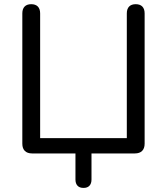

<svg xmlns="http://www.w3.org/2000/svg" viewBox="-20 -732 796 916"><path d="M378.5 164.5Q359.5 164.5 349.8 154Q340 143.5 340 124.5V0H133Q110.5 0 98.5 -12Q86.5 -24 86.5 -46.5V-668Q86.5 -689.5 97.5 -700.8Q108.5 -712 129 -712Q149.5 -712 160.5 -700.8Q171.5 -689.5 171.5 -668V-73H585V-668Q585 -689.5 596 -700.8Q607 -712 627.5 -712Q648 -712 659 -700.8Q670 -689.5 670 -668V-46.5Q670 -24 658 -12Q646 0 623.5 0H416.5V124.5Q416.5 143.5 406.8 154Q397 164.5 378.5 164.5Z"/></svg>

Font: Nunito ExtraLight
Style: Regular
Weight: 200
Designer: Vernon Adams
Foundry: Vernon Adams
Version: Version 3.602;April 4, 2023;FontCreator 14.0.0.2856 64-bit